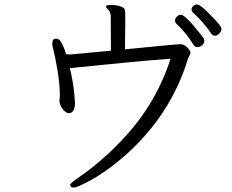

<svg xmlns="http://www.w3.org/2000/svg" viewBox="-20 -779 1040 860"><path d="M790 -713Q810 -713 880 -624Q892 -608 893.5 -605.5Q895 -603 895 -594Q895 -585 885.5 -576.5Q876 -568 864.5 -568Q853 -568 847 -578Q814 -632 768 -675Q764 -679 764 -687.5Q764 -696 772 -704.5Q780 -713 790 -713ZM214 -582Q214 -606 230 -606Q239 -606 244 -602Q259 -591 276 -537Q284 -535 291 -535H295L477 -552L476 -705Q476 -724 465.5 -734.5Q455 -745 455 -750V-752Q457 -757 477 -757Q497 -757 516 -751.5Q535 -746 538 -738Q541 -730 541 -718V-682L540 -579V-558Q770 -581 787.5 -581Q805 -581 819 -566.5Q833 -552 833 -544.5Q833 -537 829 -530.5Q825 -524 822 -516Q746 -266 542 -84Q445 1 356 44Q322 61 311 61Q300 61 297 56Q294 51 294 50Q294 42 328 19Q440 -58 536 -162Q680 -317 744 -516Q614 -506 547 -499Q480 -492 395 -484Q310 -476 299 -474H293Q307 -414 311.5 -370.5Q316 -327 316 -320Q316 -279 295 -273L290 -272Q276 -272 262.5 -288Q249 -304 246 -326L248 -348V-351Q248 -402 237.5 -464Q227 -526 220.5 -550Q214 -574 214 -582ZM924 -631Q914 -648 890.5 -675.5Q867 -703 844 -723Q838 -729 838 -737Q838 -745 845.5 -752Q853 -759 862 -759Q879 -759 928 -706Q972 -663 972 -650.5Q972 -638 962 -628.5Q952 -619 942.5 -619Q933 -619 924 -631Z"/></svg>

Font: LXGW WenKai Lite
Style: Regular
Weight: 400
Designer: LXGW / Fontworks Inc.
Foundry: LXGW / Fontworks Inc.
Version: Version 1.511; March 25, 2025